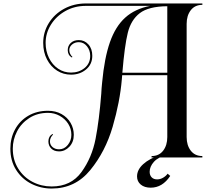

<svg xmlns="http://www.w3.org/2000/svg" viewBox="-20 -816 1219 1111"><path d="M1060 -678V-23Q1060 25 1084 56Q1108 87 1151 87V95H857V87Q900 87 924 56Q948 25 948 -23V-381H687L685 -357Q674 -227 632 -83Q590 61 502.5 168Q415 275 279 275Q216 275 161.5 247.5Q107 220 73.5 167.5Q40 115 40 44Q40 -17 67 -67Q94 -117 143.5 -146Q193 -175 258 -175Q302 -175 336 -156Q370 -137 388.5 -105Q407 -73 407 -36Q407 6 381.5 33Q356 60 322 60Q293 60 276.5 43.5Q260 27 260 2Q260 -27 284 -41L287 -37Q280 -31 274.5 -20.5Q269 -10 269 2Q269 22 284 35Q299 48 322 48Q352 48 372.5 22.5Q393 -3 393 -36Q393 -71 374.5 -100Q356 -129 325 -146Q294 -163 258 -163Q196 -163 149.5 -133Q103 -103 78.5 -55.5Q54 -8 54 44Q54 109 85 159Q116 209 167.5 236Q219 263 279 263Q391 263 451.5 179.5Q512 96 533 -12.5Q554 -121 566 -274Q567 -301 571 -339Q584 -480 616 -571.5Q648 -663 704.5 -714Q761 -765 849 -782H477Q411 -782 358 -752Q305 -722 274.5 -673Q244 -624 244 -568Q244 -520 263.5 -480.5Q283 -441 316.5 -418.5Q350 -396 391 -396Q437 -396 469.5 -422.5Q502 -449 502 -493Q502 -525 483 -548.5Q464 -572 436 -572Q413 -572 397 -558.5Q381 -545 381 -526Q381 -514 386.5 -503.5Q392 -493 399 -487L396 -483Q372 -497 372 -526Q372 -551 389.5 -567.5Q407 -584 436 -584Q469 -584 491.5 -559Q514 -534 514 -493Q514 -444 478 -414Q442 -384 391 -384Q347 -384 310.5 -407Q274 -430 252 -472Q230 -514 230 -568Q230 -630 262.5 -682.5Q295 -735 351.5 -765.5Q408 -796 477 -796H1151V-788Q1108 -788 1084 -757Q1060 -726 1060 -678ZM948 -395V-780Q840 -779 789 -740Q738 -701 719.5 -626.5Q701 -552 688 -395ZM846 178Q846 198 857.5 210Q869 222 889 222Q907 222 923.5 212.5Q940 203 950 189L965 202Q920 270 852 270Q816 270 794.5 252Q773 234 773 205Q773 166 809 133.5Q845 101 911 79H949Q895 93 870.5 120.5Q846 148 846 178Z"/></svg>

Font: Myanmar April Display
Style: Regular
Weight: 400
Designer: Khon Soe Zaw Thu
Foundry: Myanmar OS
Version: Version 2.50 April 12, 2019